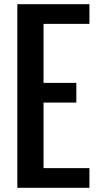

<svg xmlns="http://www.w3.org/2000/svg" viewBox="-20 -895 478 915"><path d="M343.8 -406.2H187.5V-93.8H406.2V0H62.5V-875H406.2V-781.2H187.5V-500H343.8Z"/></svg>

Font: tigers
Style: Regular
Weight: 400
Designer: vernon adams
Foundry: vernon adams
Version: Version 1.2